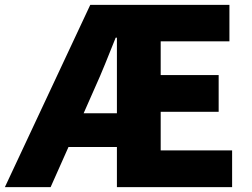

<svg xmlns="http://www.w3.org/2000/svg" viewBox="-39 -765 1029 785"><path d="M-19 0H168L241 -164H439V0H910V-150H618V-308H855V-458H618V-596H899V-745H330ZM303 -302 348 -404C377 -467 405 -539 434 -611H439V-302Z"/></svg>

Font: Noto Sans CJK TC Black
Style: Regular
Weight: 900
Designer: Ryoko NISHIZUKA 西塚涼子 (kana, bopomofo & ideographs); Paul D. Hunt (Latin, Greek & Cyrillic); Sandoll Communications 산돌커뮤니
Foundry: Adobe
Version: Version 2.004;hotconv 1.0.118;makeotfexe 2.5.65603